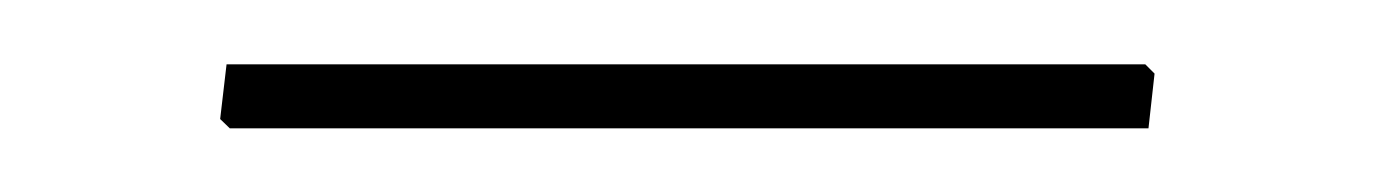

<svg xmlns="http://www.w3.org/2000/svg" viewBox="-20 -627 430 60"><path d="M338.9 -586.9H51.8L48.8 -589.8L50.8 -606.9H337.9L340.8 -604Z"/></svg>

Font: Datalegreya
Style: Thin
Weight: 250
Designer: Figs Lab
Foundry: Figs Lab
Version: Version 1.002;PS 001.002;hotconv 1.0.70;makeotf.lib2.5.58329